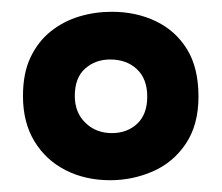

<svg xmlns="http://www.w3.org/2000/svg" viewBox="-20 -691 377 326"><path d="M167 -385Q125 -385 91.5 -402Q58 -419 38.5 -451Q19 -483 19 -528Q19 -567 32 -594Q45 -621 66.5 -638Q88 -655 114.5 -663Q141 -671 170 -671Q211 -671 244.5 -655Q278 -639 297.5 -607.5Q317 -576 317 -527Q317 -479 295.5 -447Q274 -415 239.5 -400Q205 -385 167 -385ZM170 -465Q196 -465 213 -481Q230 -497 230 -527Q230 -557 212.5 -573.5Q195 -590 167 -590Q142 -590 124.5 -574.5Q107 -559 107 -528Q107 -500 125 -482.5Q143 -465 170 -465Z"/></svg>

Font: Bricolage Grotesque 72pt SemiBold
Style: Regular
Weight: 600
Version: Version 1.001;gftools[0.9.33.dev8+g029e19f]